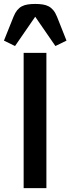

<svg xmlns="http://www.w3.org/2000/svg" viewBox="-32 -969 362 989"><path d="M89.8 -696.8H207V0H89.8ZM45.4 -731.9 -11.7 -759.8 37.6 -882.8Q45.9 -903.3 56.4 -916.3Q66.9 -929.2 80.3 -936.3Q93.8 -943.4 110.8 -946Q127.9 -948.7 149.4 -948.7Q170.9 -948.7 188 -946Q205.1 -943.4 218.5 -936.3Q231.9 -929.2 242.7 -916.3Q253.4 -903.3 261.7 -882.8L310.5 -759.8L253.4 -731.9L149.4 -882.8Z"/></svg>

Font: Doppio One
Style: Regular
Weight: 400
Designer: Szymon Celej
Foundry: Szymon Celej
Version: Version 1.002